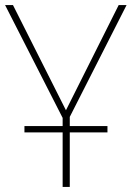

<svg xmlns="http://www.w3.org/2000/svg" viewBox="-20 -734 517 754"><path d="M226 0V-214H76V-239H226V-271L0 -714H31L239 -301L446 -714H477L254 -275V-239H402V-214H254V0Z"/></svg>

Font: Noto Sans Display Thin
Style: Regular
Weight: 250
Designer: Monotype Design Team
Foundry: Monotype Imaging Inc.
Version: Version 1.900